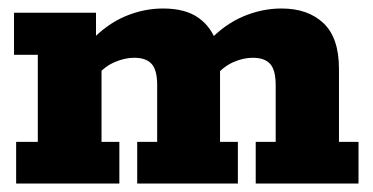

<svg xmlns="http://www.w3.org/2000/svg" viewBox="-20 -432 878 452"><path d="M18 0V-98H69V-303H13V-402H206V-337L193 -335Q231 -375 274.5 -393.5Q318 -412 364 -412Q417 -412 448 -389.5Q479 -367 491 -328L471 -335Q509 -375 553 -393.5Q597 -412 643 -412Q705 -412 741.5 -377.5Q778 -343 778 -270V-98H824V0H582V-98H629V-232Q629 -267 616 -281.5Q603 -296 575 -296Q553 -296 530 -286Q507 -276 489 -255L493 -314Q496 -303 497 -290Q498 -277 498 -270V-98H540V0H303V-98H350V-232Q350 -267 337 -281.5Q324 -296 296 -296Q274 -296 250.5 -286Q227 -276 209 -255L219 -289V-98H261V0Z"/></svg>

Font: Rokkitt SemiBold ExtraBold
Style: Regular
Weight: 800
Version: Version 3.103